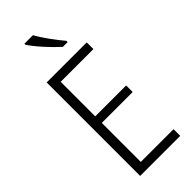

<svg xmlns="http://www.w3.org/2000/svg" viewBox="-299 -992 1037 1037"><g transform="rotate(-45 220.0 -473.5)"><path d="M211 -947H146V-939C175 -894 239 -825 281 -788H317V-798C282 -839 238 -898 211 -947ZM389 0V-51H139V-349H375V-399H139V-663H389V-714H83V0Z"/></g></svg>

Font: Noto Sans Malayalam Condensed Light
Style: Regular
Weight: 300
Width: 3
Designer: Jelle Bosma - Monotype Design Team
Foundry: Monotype Imaging Inc.
Version: Version 2.104